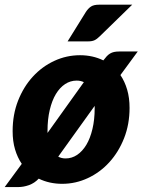

<svg xmlns="http://www.w3.org/2000/svg" viewBox="-38 -756 593 798"><path d="M204 -105Q217.5 -97.5 234.5 -97.5Q260.5 -97.5 282.5 -112.2Q304.5 -127 320.8 -154Q337 -181 346.2 -219.8Q355.5 -258.5 355.5 -306.5V-316ZM310.5 -414.5Q297.5 -421 280.5 -421Q254.5 -421 232.5 -406.5Q210.5 -392 194.2 -365Q178 -338 168.8 -299.2Q159.5 -260.5 159.5 -212V-203.5ZM462.5 -444Q480.5 -417.5 490.5 -383.5Q500.5 -349.5 500.5 -307.5Q500.5 -239.5 477.8 -181.8Q455 -124 416.5 -81.8Q378 -39.5 327.2 -15.8Q276.5 8 220.5 8Q167 8 123 -13.5Q105 5.5 82.2 13.5Q59.5 21.5 37.5 21.5H-18.5L52.5 -75Q34.5 -101.5 24.5 -135.2Q14.5 -169 14.5 -211Q14.5 -280 37.2 -337.8Q60 -395.5 98.5 -437.5Q137 -479.5 187.8 -503Q238.5 -526.5 294.5 -526.5Q347.5 -526.5 391.5 -505Q399 -515 405.5 -522Q412 -529 419.5 -533.5Q427 -538 436.2 -540Q445.5 -542 458.5 -542H534.5ZM511.5 -736.5 376.5 -605Q365 -593.5 354.8 -588.8Q344.5 -584 328.5 -584H243L319 -706.5Q328.5 -721 340.2 -728.8Q352 -736.5 373.5 -736.5Z"/></svg>

Font: Lato ExtraBold
Style: Italic
Weight: 800
Italic angle: -7°
Designer: Lukasz Dziedzic with Adam Twardoch and Botio Nikoltchev
Foundry: tyPoland Lukasz Dziedzic
Version: Version 2.015; 2015-08-06; http://www.latofonts.com/